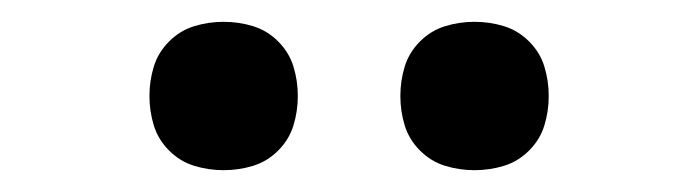

<svg xmlns="http://www.w3.org/2000/svg" viewBox="-20 -758 640 176"><path d="M415 -602Q401 -602 388 -606Q375 -610 365 -620Q355 -630 351 -643Q347 -656 347 -670Q347 -684 351 -697Q355 -710 365 -720Q375 -730 388 -734Q401 -738 415 -738Q429 -738 442 -734Q455 -730 465 -720Q475 -710 479 -697Q483 -684 483 -670Q483 -656 479 -643Q475 -630 465 -620Q455 -610 442 -606Q429 -602 415 -602ZM185 -602Q171 -602 158 -606Q145 -610 135 -620Q125 -630 121 -643Q117 -656 117 -670Q117 -684 121 -697Q125 -710 135 -720Q145 -730 158 -734Q171 -738 185 -738Q199 -738 212 -734Q225 -730 235 -720Q245 -710 249 -697Q253 -684 253 -670Q253 -656 249 -643Q245 -630 235 -620Q225 -610 212 -606Q199 -602 185 -602Z"/></svg>

Font: Iosevka Fixed Extended
Style: Bold
Weight: 700
Width: 7
Monospace: yes
Designer: Belleve Invis
Foundry: Belleve Invis
Version: Version 24.1.1; ttfautohint (v1.8.4)